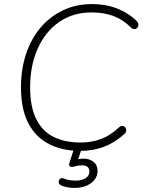

<svg xmlns="http://www.w3.org/2000/svg" viewBox="-20 -733 707 943"><path d="M373 8Q286 8 220.5 -25.5Q155 -59 119 -128Q83 -197 83 -305Q83 -392 107.5 -466.5Q132 -541 178 -596Q224 -651 288.5 -682Q353 -713 433 -713Q500 -713 556 -691Q612 -669 652 -629Q658 -623 659.5 -615.5Q661 -608 658 -602Q655 -596 649.5 -592.5Q644 -589 637 -590Q630 -591 623 -598Q584 -637 537 -654.5Q490 -672 430 -672Q338 -672 270 -624.5Q202 -577 165 -494Q128 -411 128 -304Q128 -207 158.5 -147Q189 -87 244.5 -60Q300 -33 376 -33Q430 -33 475.5 -50Q521 -67 564 -107Q571 -114 578 -114.5Q585 -115 590.5 -111.5Q596 -108 598.5 -102Q601 -96 599.5 -88.5Q598 -81 591 -75Q543 -32 490.5 -12Q438 8 373 8ZM346 190Q329 190 312 187Q295 184 281 178Q272 174 269.5 167Q267 160 269.5 153Q272 146 278.5 143Q285 140 294 144Q306 149 320 151.5Q334 154 353 154Q381 154 400 142.5Q419 131 419 109Q419 95 410 87Q401 79 384 79Q376 79 365 80.5Q354 82 344 85Q337 87 331.5 87Q326 87 323 84Q320 81 319.5 77Q319 73 322 64L349 -20H387L362 55L344 53Q357 50 368.5 48Q380 46 390 46Q419 46 439 61.5Q459 77 459 106Q459 143 427 166.5Q395 190 346 190Z"/></svg>

Font: Nunito ExtraLight ExtraLight
Style: Italic
Weight: 250
Italic angle: -9°
Version: Version 3.602